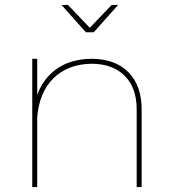

<svg xmlns="http://www.w3.org/2000/svg" viewBox="-20 -754 684 774"><path d="M551 -313V0H531V-313Q531 -400 482.5 -448.5Q434 -497 348 -497Q252 -495 195 -438Q138 -381 130 -281V0H110V-517H130V-371Q155 -440 211 -478Q267 -516 348 -517Q444 -517 497.5 -463Q551 -409 551 -313ZM430 -734H456L358 -624H326L228 -734H254L342 -642Z"/></svg>

Font: Gontserrat Thin
Style: Regular
Weight: 250
Designer: Julieta Ulanovsky
Foundry: Julieta Ulanovsky
Version: Version 6.001